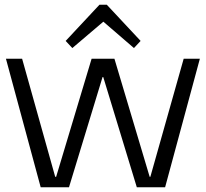

<svg xmlns="http://www.w3.org/2000/svg" viewBox="-20 -787 865 807"><path d="M5 -540H73L212 -44H216L365 -540H461L609 -44H612L752 -540H820L674 0H555L414 -463H411L270 0H151ZM256 -615 398 -767H429L571 -615L543 -585L398 -710H431L284 -585Z"/></svg>

Font: Pathway Extreme 28pt Light
Style: Regular
Weight: 300
Designer: Eduardo Rodriguez Tunni
Foundry: Eduardo Rodriguez Tunni
Version: Version 1.001;gftools[0.9.26]